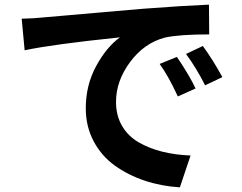

<svg xmlns="http://www.w3.org/2000/svg" viewBox="-20 -764 1040 825"><path d="M666 -489.3 740.2 -519.5Q794.9 -438.5 820.3 -383.8L744.1 -349.6Q704.1 -436.5 666 -489.3ZM779.3 -532.2 851.6 -566.4Q895.5 -505.9 935.5 -432.6L861.3 -397.5Q823.2 -472.7 779.3 -532.2ZM85.9 -547.9 73.2 -683.6Q127 -684.6 169.9 -689.5Q206.1 -692.4 270.5 -698.2Q335 -704.1 432.1 -712.4Q529.3 -720.7 597.7 -726.6Q764.6 -739.3 877.9 -744.1L878.9 -616.2Q750 -616.2 688.5 -602.5Q599.6 -579.1 539.1 -497.6Q478.5 -416 478.5 -326.2Q478.5 -267.6 504.4 -223.1Q530.3 -178.7 576.2 -152.3Q622.1 -126 677.2 -112.3Q732.4 -98.6 798.8 -95.7L752.9 41Q672.9 36.1 601.6 12.2Q530.3 -11.7 473.1 -52.7Q416 -93.8 382.3 -157.2Q348.6 -220.7 348.6 -298.8Q348.6 -397.5 392.6 -479Q436.5 -560.5 495.1 -603.5Q203.1 -573.2 85.9 -547.9Z"/></svg>

Font: Gen Shin Gothic Bold
Style: Bold
Weight: 700
Designer: [Source Han Sans]
Ryoko NISHIZUKA  (kana & ideographs); Paul D. Hunt (Latin, Greek & Cyrillic); Wenlong ZHANG  (bopomofo
Version: Version 1.002.20150607